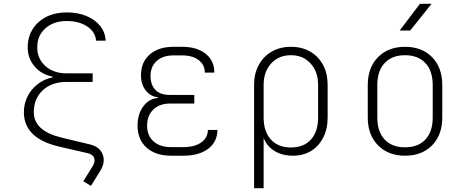

<svg xmlns="http://www.w3.org/2000/svg" viewBox="-20 -805 2440 1005"><path d="M329 -695Q261 -695 218 -657Q175 -619 175 -558Q175 -497 218 -459Q261 -421 329 -421H465V-376H326Q251 -376 204 -332.5Q157 -289 157 -218Q157 -120 301 -85L451 -49Q502 -37 517.5 3.5Q533 44 505 89L456 168L416 144L465 65Q480 41 473 22Q466 3 440 -3L288 -38Q105 -81 105 -218Q105 -262 124 -300Q143 -338 177 -364.5Q211 -391 255 -400V-404Q197 -415 161 -457.5Q125 -500 125 -557Q125 -611 151 -652.5Q177 -694 223 -717Q269 -740 329 -740Q387 -740 432 -721.5Q477 -703 504 -669.5Q531 -636 533 -592H483Q479 -638 436.5 -666.5Q394 -695 329 -695Z M940 10H875Q794 10 747 -32.5Q700 -75 700 -147Q700 -207 729.5 -247.5Q759 -288 806 -292V-296Q767 -300 742.5 -332Q718 -364 718 -411Q718 -480 764 -520Q810 -560 888 -560H934Q1011 -560 1056.5 -523.5Q1102 -487 1102 -425H1052Q1052 -466 1020 -490.5Q988 -515 934 -515H888Q833 -515 800.5 -486Q768 -457 768 -407Q768 -361 793.5 -334.5Q819 -308 870 -308H997V-263H870Q815 -263 782.5 -231.5Q750 -200 750 -147Q750 -95 783.5 -65Q817 -35 875 -35H940Q999 -35 1033.5 -59.5Q1068 -84 1068 -125H1118Q1118 -63 1070 -26.5Q1022 10 940 10Z M1310 180V-361Q1310 -420 1334.5 -465Q1359 -510 1402.5 -535Q1446 -560 1503 -560Q1560 -560 1603.5 -535Q1647 -510 1671 -465Q1695 -420 1695 -361V-190Q1695 -130 1672 -85Q1649 -40 1608.5 -15Q1568 10 1513 10Q1457 10 1416.5 -15Q1376 -40 1360 -83V180ZM1503 -33Q1570 -33 1607.5 -74.5Q1645 -116 1645 -190V-361Q1645 -430 1605.5 -473Q1566 -516 1503 -516Q1439 -516 1399.5 -473Q1360 -430 1360 -361V-190Q1360 -116 1398 -74.5Q1436 -33 1503 -33Z M2100 10Q2012 10 1958.5 -44.5Q1905 -99 1905 -190V-360Q1905 -451 1958.5 -505.5Q2012 -560 2100 -560Q2189 -560 2242 -505.5Q2295 -451 2295 -360V-190Q2295 -99 2242 -44.5Q2189 10 2100 10ZM2100 -34Q2169 -34 2207 -75Q2245 -116 2245 -190V-360Q2245 -434 2206.5 -475Q2168 -516 2100 -516Q2032 -516 1993.5 -475Q1955 -434 1955 -360V-190Q1955 -116 1993 -75Q2031 -34 2100 -34ZM2072 -645 2178 -785H2239L2127 -645Z"/></svg>

Font: JetBrains Mono NL Thin
Style: Regular
Weight: 100
Monospace: yes
Designer: Philipp Nurullin, Konstantin Bulenkov
Foundry: JetBrains
Version: Version 2.305; ttfautohint (v1.8.4.7-5d5b)